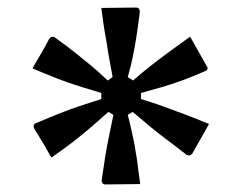

<svg xmlns="http://www.w3.org/2000/svg" viewBox="-20 -555 640 508"><path d="M340 -535Q345 -535 347.5 -532Q350 -529 350 -524Q345 -483 340.5 -455Q336 -427 331 -403Q326 -379 318 -351L332 -342Q356 -363 377 -379.5Q398 -396 423 -414.5Q448 -433 483 -458Q494 -438 505 -419Q516 -400 527 -380Q530 -376 529 -372.5Q528 -369 523 -367Q489 -352 461.5 -342Q434 -332 408 -324.5Q382 -317 353 -309V-293Q386 -283 412 -273.5Q438 -264 466 -253.5Q494 -243 533 -227Q522 -207 511 -188Q500 -169 489 -149Q486 -145 482.5 -144Q479 -143 474 -145Q445 -168 422 -185Q399 -202 378 -219.5Q357 -237 331 -259L318 -251Q324 -229 327.5 -212Q331 -195 334 -181.5Q337 -168 339 -153Q342 -138 343.5 -124Q345 -110 347 -97Q349 -84 351 -68Q328 -68 304.5 -67.5Q281 -67 259 -67Q254 -67 251.5 -70Q249 -73 249 -78Q254 -114 258.5 -141.5Q263 -169 268.5 -195Q274 -221 280 -251L267 -259Q241 -236 219 -217Q197 -198 173 -179.5Q149 -161 116 -138Q105 -158 94 -176.5Q83 -195 71 -214Q68 -220 69.5 -224Q71 -228 75 -229Q110 -244 136.5 -254.5Q163 -265 189.5 -274Q216 -283 248 -293V-309Q215 -319 187.5 -327.5Q160 -336 132 -347Q104 -358 66 -374Q77 -394 88.5 -413Q100 -432 110 -452Q114 -457 117.5 -457.5Q121 -458 125 -456Q157 -433 179 -415.5Q201 -398 221 -381.5Q241 -365 265 -342L278 -351Q275 -369 272 -384Q269 -399 266.5 -414Q264 -429 261 -449Q257 -470 254 -490.5Q251 -511 248 -534Q271 -534 294.5 -534.5Q318 -535 340 -535Z"/></svg>

Font: Rec Mono Linear
Style: Regular
Weight: 400
Monospace: yes
Version: Version 1.085; ttfautohint (v1.8.4.7-5d5b)